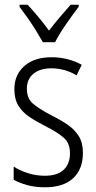

<svg xmlns="http://www.w3.org/2000/svg" viewBox="-20 -785 408 815"><path d="M332 -136Q332 -67 290.5 -28.5Q249 10 171 10Q128 10 94.5 0.5Q61 -9 38 -22V-78Q64 -61 98.5 -50Q133 -39 170 -39Q224 -39 250.5 -64.5Q277 -90 277 -134Q277 -177 251 -200Q225 -223 172 -250Q134 -269 104.5 -289Q75 -309 58 -336.5Q41 -364 41 -407Q41 -467 83 -504.5Q125 -542 199 -542Q235 -542 267.5 -533.5Q300 -525 327 -510L305 -465Q283 -479 255 -487Q227 -495 198 -495Q150 -495 122 -472Q94 -449 94 -408Q94 -367 120.5 -344.5Q147 -322 201 -294Q239 -275 268 -255Q297 -235 314.5 -207Q332 -179 332 -136ZM162 -606Q149 -629 132 -656.5Q115 -684 96.5 -710Q78 -736 63 -756V-765H97Q118 -743 142.5 -713.5Q167 -684 188 -655Q211 -685 232.5 -710.5Q254 -736 280 -765H314V-756Q290 -725 260.5 -682.5Q231 -640 214 -606Z"/></svg>

Font: Noto Sans Telugu Condensed Light
Style: Regular
Weight: 300
Width: 3
Designer: Jelle Bosma - Monotype Design Team
Foundry: Monotype Imaging Inc.
Version: Version 2.005; ttfautohint (v1.8.4.7-5d5b)